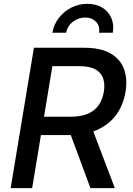

<svg xmlns="http://www.w3.org/2000/svg" viewBox="-20 -975 688 995"><path d="M35.2 0 155.8 -727.5H416.5Q501.5 -727.5 552.5 -698.2Q603.5 -668.9 622.6 -617.2Q641.6 -565.4 630.4 -499Q619.6 -432.1 583.3 -381.6Q546.9 -331.1 486.1 -303Q425.3 -274.9 340.3 -274.9H144.5L160.2 -370.1H345.2Q398.9 -370.1 435.1 -385.5Q471.2 -400.9 491.2 -429.9Q511.2 -459 518.1 -499Q528.3 -563 497.3 -597.7Q466.3 -632.3 387.7 -632.3H251.5L146.5 0ZM448.7 0 327.1 -328.6H450.2L575.2 0ZM433.1 -955.1Q478 -955.1 510.3 -935.3Q542.5 -915.5 557.1 -881.3Q571.8 -847.2 564.5 -805.2H493.2Q499 -840.3 477.3 -862.3Q455.6 -884.3 421.4 -884.3Q386.7 -884.3 357.9 -862.3Q329.1 -840.3 322.8 -805.2H251.5Q258.3 -847.2 284.4 -881.3Q310.5 -915.5 349.1 -935.3Q387.7 -955.1 433.1 -955.1Z"/></svg>

Font: Inter Medium
Style: Italic
Weight: 500
Italic angle: -9.3988°
Designer: Rasmus Andersson
Foundry: rsms
Version: Version 4.001;git-66647c0bb